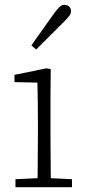

<svg xmlns="http://www.w3.org/2000/svg" viewBox="-20 -775 363 795"><path d="M44 0V-33L154 -38H172L278 -33V0ZM135 0Q136 -30 136 -67Q136 -104 136.5 -143Q137 -182 137 -215V-266Q137 -311 136.5 -352.5Q136 -394 135 -433L40 -435V-465L172 -492L190 -489L189 -375V-215Q189 -182 189.5 -143Q190 -104 190 -67Q190 -30 191 0ZM110 -587Q126 -610 142 -632.5Q158 -655 174 -677.5Q190 -700 205 -721Q218 -739 227.5 -747Q237 -755 247 -755Q258 -755 266 -748Q274 -741 274 -729Q274 -719 267 -709.5Q260 -700 244 -684Q227 -667 208 -648Q189 -629 169.5 -609.5Q150 -590 130 -570Z"/></svg>

Font: Source Serif 4 Light
Style: Regular
Weight: 300
Designer: Frank Grießhammer
Foundry: Adobe Systems Incorporated
Version: Version 4.004;hotconv 1.0.116;makeotfexe 2.5.65601